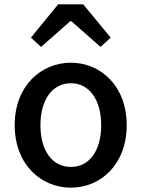

<svg xmlns="http://www.w3.org/2000/svg" viewBox="-20 -854 655 888"><path d="M308 14C444 14 566 -92 566 -275C566 -458 444 -564 308 -564C171 -564 48 -458 48 -275C48 -92 171 14 308 14ZM308 -82C221 -82 167 -158 167 -275C167 -391 221 -469 308 -469C394 -469 448 -391 448 -275C448 -158 394 -82 308 -82ZM123 -680 170 -637 305 -756H310L445 -637L492 -680L365 -834H249Z"/></svg>

Font: Noto Sans TC Medium
Style: Regular
Weight: 500
Designer: Ryoko NISHIZUKA 西塚涼子 (kana, bopomofo & ideographs); Paul D. Hunt (Latin, Greek & Cyrillic); Sandoll Communications 산돌커뮤니
Foundry: Adobe
Version: Version 2.004;hotconv 1.0.118;makeotfexe 2.5.65603